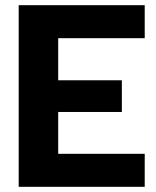

<svg xmlns="http://www.w3.org/2000/svg" viewBox="-20 -719 599 739"><path d="M52 -699H537V-572H204V-410H449V-288H204V-127H537V0H52Z"/></svg>

Font: Prompt SemiBold
Style: Regular
Weight: 600
Designer: Katatrad Team
Foundry: CadsonDemak
Version: Version 1.000